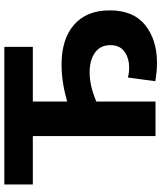

<svg xmlns="http://www.w3.org/2000/svg" viewBox="51 -791 747 889"><g transform="rotate(-90 424.5 -346.5)"><path d="M570 -435Q688 -435 754.5 -377Q821 -319 821 -212Q821 -102 752.5 -47.5Q684 7 577 7Q538 7 493 -1L510 -128Q531 -122 556 -122Q599 -122 629.5 -143.5Q660 -165 660 -209Q660 -255 625.5 -280Q591 -305 534 -305Q471 -305 399 -274V0H239V-568H15V-700H652V-568H399V-409Q489 -435 570 -435Z"/></g></svg>

Font: mBank
Style: Bold
Weight: 700
Designer: Julieta Ulanovsky
Foundry: Julieta Ulanovsky
Version: Version 7.200